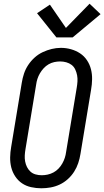

<svg xmlns="http://www.w3.org/2000/svg" viewBox="-20 -1003 560 1031"><path d="M202 8Q174 8 147 2Q120 -4 98.5 -18.5Q77 -33 62 -55.5Q47 -78 40.5 -104Q34 -130 34.5 -158Q35 -186 40 -214L97 -559Q101 -584 109 -608Q117 -632 131.5 -654Q146 -676 166 -694Q186 -712 209.5 -723Q233 -734 257.5 -740Q282 -746 307 -746Q335 -746 361.5 -738.5Q388 -731 410 -716.5Q432 -702 447 -679.5Q462 -657 468.5 -631Q475 -605 474.5 -577Q474 -549 469 -521L412 -176Q408 -151 400 -127Q392 -103 378 -81Q364 -59 344 -41Q324 -23 300.5 -12Q277 -1 252 3.5Q227 8 202 8ZM204 -62Q220 -62 236 -65.5Q252 -69 267 -77Q282 -85 294 -97.5Q306 -110 314.5 -125Q323 -140 328 -155.5Q333 -171 335 -187L392 -532Q395 -549 396 -566Q397 -583 394 -599Q391 -615 384 -630Q377 -645 364.5 -654.5Q352 -664 336 -668.5Q320 -673 303 -673Q287 -673 271 -669.5Q255 -666 240.5 -657.5Q226 -649 214.5 -636.5Q203 -624 194.5 -609.5Q186 -595 181 -579.5Q176 -564 174 -548L117 -203Q114 -186 113 -169Q112 -152 115 -136Q118 -120 125 -106Q132 -92 143.5 -81.5Q155 -71 171 -66.5Q187 -62 204 -62ZM283 -802 179 -932 248 -978 334 -853 461 -983 520 -927 370 -802Z"/></svg>

Font: Iosevka Slab
Style: Italic
Weight: 400
Italic angle: -9°
Monospace: yes
Designer: Belleve Invis
Foundry: Belleve Invis
Version: Version 11.1.0; ttfautohint (v1.8.3)